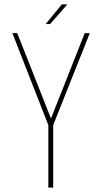

<svg xmlns="http://www.w3.org/2000/svg" viewBox="-20 -850 462 870"><path d="M260 -830H285L207 -741H187ZM199 0V-283L36 -700H58L211 -313L364 -700H387L221 -283V0Z"/></svg>

Font: Bebas Neue Light
Style: Regular
Weight: 300
Designer: Ryoichi Tsunekawa
Foundry: Ryoichi Tsunekawa
Version: Version 001.003; ttfautohint (v1.5.65-e2d9)